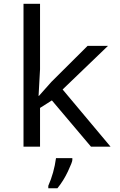

<svg xmlns="http://www.w3.org/2000/svg" viewBox="-20 -780 640 1021"><path d="M187 -270 252.9 -344.2 445.8 -536.1H554.2L313 -304.2L567.9 0H463.9L255.9 -246.1L192.9 -206.1V0H105V-759.8H192.9V-411.1L185.1 -270ZM236.8 208Q267.1 139.6 277.8 61H364.7V70.8Q364.7 81.5 341.3 131.3Q317.9 181.2 285.2 221.2H236.8Z"/></svg>

Font: Apple Sans Adjectives
Style: Regular
Weight: 400
Monospace: yes
Foundry: Apple Sans Adjectives
Version: Version 0.01